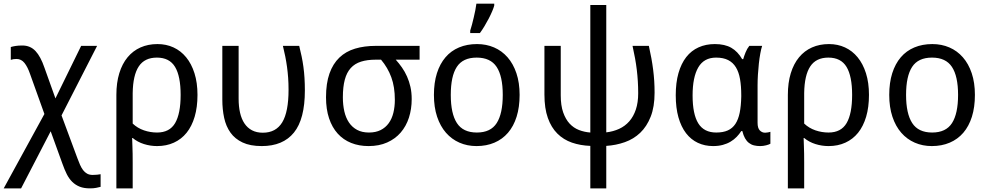

<svg xmlns="http://www.w3.org/2000/svg" viewBox="-30 -786 5386 1046"><path d="M91.8 -538.1Q113.8 -538.1 131.6 -530.5Q149.4 -522.9 163.6 -507.8Q177.7 -492.7 189.7 -470.2Q201.7 -447.8 211.9 -418L272 -250L412.1 -536.1H499L305.2 -157.2L392.1 77.1Q398.9 95.7 406 111.8Q413.1 127.9 422.4 140.4Q431.6 152.8 444.3 159.9Q457 167 475.1 167Q487.8 167 499 165.8Q510.3 164.6 518.1 163.1V231.9Q507.3 234.9 493.4 237.5Q479.5 240.2 460 240.2Q427.2 240.2 404.1 231Q380.9 221.7 363.5 204.6Q346.2 187.5 333.7 162.6Q321.3 137.7 310.1 106L246.1 -70.8L85 240.2H-9.8L211.9 -165L133.8 -382.8Q120.6 -421.4 103.3 -443.1Q85.9 -464.8 60.1 -464.8Q42.5 -464.8 28.8 -460V-529.8Q39.6 -533.2 54.7 -535.6Q69.8 -538.1 91.8 -538.1Z M1045.9 -269Q1045.9 -202.1 1030.5 -150.1Q1015.1 -98.1 986.6 -62.7Q958 -27.3 917.2 -8.8Q876.5 9.8 825.7 9.8Q789.1 9.8 754.2 -1.2Q719.2 -12.2 692.9 -34.2H689.9Q690.4 -13.2 691.4 9.3Q692.4 28.3 692.6 52Q692.9 75.7 692.9 98.1V240.2H604V-269Q604 -335.4 619.9 -387Q635.7 -438.5 665 -473.9Q694.3 -509.3 735.6 -527.6Q776.9 -545.9 828.1 -545.9Q875.5 -545.9 915.3 -527.6Q955.1 -509.3 984.1 -473.9Q1013.2 -438.5 1029.5 -387Q1045.9 -335.4 1045.9 -269ZM824.7 -472.2Q757.8 -472.2 726.1 -424.3Q694.3 -376.5 692.9 -278.8V-112.8Q719.2 -87.9 754.2 -75.9Q789.1 -64 825.7 -64Q894 -64 924.1 -115.5Q954.1 -167 954.1 -269Q954.1 -371.1 923.6 -421.6Q893.1 -472.2 824.7 -472.2Z M1396 9.8Q1333 9.8 1291.5 -9.8Q1250 -29.3 1225.6 -63.5Q1201.2 -97.7 1191.2 -143.8Q1181.2 -189.9 1181.2 -243.2V-536.1H1270V-248Q1270 -206.1 1277.8 -171.9Q1285.6 -137.7 1301.8 -113.5Q1317.9 -89.4 1342.8 -76.2Q1367.7 -63 1401.9 -63Q1473.1 -63 1507.6 -119.6Q1542 -176.3 1542 -296.9Q1542 -331.5 1539.8 -362.1Q1537.6 -392.6 1533.7 -421.1Q1529.8 -449.7 1524.2 -478Q1518.6 -506.3 1511.2 -536.1H1600.1Q1607.4 -506.3 1613.3 -478.5Q1619.1 -450.7 1623 -421.6Q1627 -392.6 1628.9 -361.1Q1630.9 -329.6 1630.9 -293Q1630.9 -137.2 1571.3 -63.7Q1511.7 9.8 1396 9.8Z M2212.9 -246.1Q2212.9 -191.9 2197.8 -145Q2182.6 -98.1 2152.8 -63.7Q2123 -29.3 2079.1 -9.8Q2035.2 9.8 1978 9.8Q1925.8 9.8 1883.1 -7.3Q1840.3 -24.4 1809.8 -58.1Q1779.3 -91.8 1762.7 -141.4Q1746.1 -190.9 1746.1 -255.9Q1746.1 -332 1764.9 -385.3Q1783.7 -438.5 1818.8 -472.2Q1854 -505.9 1904.3 -521Q1954.6 -536.1 2017.1 -536.1H2255.9V-460.9H2126Q2144 -440.9 2159.9 -418.2Q2175.8 -395.5 2187.5 -369.1Q2199.2 -342.8 2206.1 -312.5Q2212.9 -282.2 2212.9 -246.1ZM1837.9 -255.9Q1837.9 -214.4 1845.9 -179.2Q1854 -144 1871.3 -118.4Q1888.7 -92.8 1915.5 -78.4Q1942.4 -64 1980 -64Q2017.1 -64 2043.7 -77.4Q2070.3 -90.8 2087.6 -114.7Q2105 -138.7 2113 -171.4Q2121.1 -204.1 2121.1 -242.2Q2121.1 -312.5 2101.8 -365Q2082.5 -417.5 2045.9 -460.9H2017.1Q1970.7 -460.9 1936.8 -450.2Q1902.8 -439.5 1880.9 -415.3Q1858.9 -391.1 1848.4 -351.8Q1837.9 -312.5 1837.9 -255.9Z M2800.8 -269Q2800.8 -202.1 2784.4 -150.1Q2768.1 -98.1 2737.5 -62.7Q2707 -27.3 2663.6 -8.8Q2620.1 9.8 2565.9 9.8Q2515.6 9.8 2473.1 -8.8Q2430.7 -27.3 2399.7 -62.7Q2368.7 -98.1 2351.3 -150.1Q2334 -202.1 2334 -269Q2334 -335.4 2350.3 -387Q2366.7 -438.5 2397 -473.9Q2427.2 -509.3 2470.9 -527.6Q2514.6 -545.9 2568.8 -545.9Q2619.1 -545.9 2661.6 -527.6Q2704.1 -509.3 2735.1 -473.9Q2766.1 -438.5 2783.4 -387Q2800.8 -335.4 2800.8 -269ZM2425.8 -269Q2425.8 -167 2459.2 -115.5Q2492.7 -64 2567.9 -64Q2643.1 -64 2676 -115.5Q2709 -167 2709 -269Q2709 -371.1 2675.5 -421.6Q2642.1 -472.2 2566.9 -472.2Q2491.7 -472.2 2458.7 -421.6Q2425.8 -371.1 2425.8 -269ZM2531.7 -619.1Q2536.6 -633.8 2541.5 -652.6Q2546.4 -671.4 2551 -691.2Q2555.7 -710.9 2559.6 -730.5Q2563.5 -750 2565.4 -766.1H2662.6V-755.9Q2659.7 -744.1 2651.6 -725.1Q2643.6 -706.1 2632.6 -684.8Q2621.6 -663.6 2608.9 -642.6Q2596.2 -621.6 2584.5 -606H2531.7Z M3272.9 -758.8V-64.9Q3311 -69.3 3343 -84Q3375 -98.6 3398.2 -125Q3421.4 -151.4 3434.1 -189.5Q3446.8 -227.5 3446.8 -277.8Q3446.8 -312.5 3444.8 -343.8Q3442.9 -375 3439.2 -405.8Q3435.5 -436.5 3429.7 -468.5Q3423.8 -500.5 3416 -536.1H3504.9Q3512.7 -501 3518.6 -469Q3524.4 -437 3528.3 -406.2Q3532.2 -375.5 3534.2 -344.7Q3536.1 -314 3536.1 -280.8Q3536.1 -204.1 3514.9 -150.4Q3493.7 -96.7 3457.8 -62.5Q3421.9 -28.3 3374 -11.5Q3326.2 5.4 3272.9 8.8V240.2H3186V8.8Q3131.8 6.8 3085.9 -9Q3040 -24.9 3006.6 -58.1Q2973.1 -91.3 2954.6 -143.6Q2936 -195.8 2936 -271V-536.1H3024.9V-267.1Q3024.9 -211.4 3038.1 -173.8Q3051.3 -136.2 3073.2 -112.5Q3095.2 -88.9 3124.5 -77.6Q3153.8 -66.4 3186 -64V-758.8Z M3872.1 -64Q3909.2 -64 3934.8 -75.4Q3960.4 -86.9 3976.3 -110.8Q3992.2 -134.8 3999.8 -171.9Q4007.3 -209 4008.3 -259.8V-267.1Q4008.3 -316.4 4001.7 -354.7Q3995.1 -393.1 3979.2 -419.2Q3963.4 -445.3 3937 -458.7Q3910.6 -472.2 3871.1 -472.2Q3805.2 -472.2 3774.2 -418.9Q3743.2 -365.7 3743.2 -266.1Q3743.2 -164.1 3774.2 -114Q3805.2 -64 3872.1 -64ZM3855 9.8Q3809.6 9.8 3772 -7.8Q3734.4 -25.4 3707.5 -60.3Q3680.7 -95.2 3666 -147Q3651.4 -198.7 3651.4 -267.1Q3651.4 -335.9 3666.3 -387.9Q3681.2 -439.9 3708.7 -475.1Q3736.3 -510.3 3775.9 -528.1Q3815.4 -545.9 3864.3 -545.9Q3918.9 -545.9 3954.1 -525.6Q3989.3 -505.4 4013.2 -463.9H4019Q4023.9 -481 4032 -501Q4040 -521 4052.2 -536.1H4122.1Q4116.7 -520 4112.1 -494.6Q4107.4 -469.2 4104.2 -439.7Q4101.1 -410.2 4099.1 -379.4Q4097.2 -348.6 4097.2 -321.8V-117.2Q4097.2 -87.9 4109.4 -75.4Q4121.6 -63 4138.2 -63Q4145 -63 4154.1 -64.7Q4163.1 -66.4 4167 -67.9V-2.9Q4159.7 1.5 4143.8 5.6Q4127.9 9.8 4111.3 9.8Q4092.8 9.8 4077.4 5.9Q4062 2 4049.8 -7.6Q4037.6 -17.1 4028.8 -32.7Q4020 -48.3 4014.2 -71.8H4008.3Q3997.6 -55.2 3983.2 -40.3Q3968.8 -25.4 3950 -14.2Q3931.2 -2.9 3907.7 3.4Q3884.3 9.8 3855 9.8Z M4704.1 -269Q4704.1 -202.1 4688.7 -150.1Q4673.3 -98.1 4644.8 -62.7Q4616.2 -27.3 4575.4 -8.8Q4534.7 9.8 4483.9 9.8Q4447.3 9.8 4412.4 -1.2Q4377.4 -12.2 4351.1 -34.2H4348.1Q4348.6 -13.2 4349.6 9.3Q4350.6 28.3 4350.8 52Q4351.1 75.7 4351.1 98.1V240.2H4262.2V-269Q4262.2 -335.4 4278.1 -387Q4293.9 -438.5 4323.2 -473.9Q4352.5 -509.3 4393.8 -527.6Q4435.1 -545.9 4486.3 -545.9Q4533.7 -545.9 4573.5 -527.6Q4613.3 -509.3 4642.3 -473.9Q4671.4 -438.5 4687.7 -387Q4704.1 -335.4 4704.1 -269ZM4482.9 -472.2Q4416 -472.2 4384.3 -424.3Q4352.5 -376.5 4351.1 -278.8V-112.8Q4377.4 -87.9 4412.4 -75.9Q4447.3 -64 4483.9 -64Q4552.2 -64 4582.3 -115.5Q4612.3 -167 4612.3 -269Q4612.3 -371.1 4581.8 -421.6Q4551.3 -472.2 4482.9 -472.2Z M5281.2 -269Q5281.2 -202.1 5264.9 -150.1Q5248.5 -98.1 5218 -62.7Q5187.5 -27.3 5144 -8.8Q5100.6 9.8 5046.4 9.8Q4996.1 9.8 4953.6 -8.8Q4911.1 -27.3 4880.1 -62.7Q4849.1 -98.1 4831.8 -150.1Q4814.5 -202.1 4814.5 -269Q4814.5 -335.4 4830.8 -387Q4847.2 -438.5 4877.4 -473.9Q4907.7 -509.3 4951.4 -527.6Q4995.1 -545.9 5049.3 -545.9Q5099.6 -545.9 5142.1 -527.6Q5184.6 -509.3 5215.6 -473.9Q5246.6 -438.5 5263.9 -387Q5281.2 -335.4 5281.2 -269ZM4906.2 -269Q4906.2 -167 4939.7 -115.5Q4973.1 -64 5048.3 -64Q5123.5 -64 5156.5 -115.5Q5189.5 -167 5189.5 -269Q5189.5 -371.1 5156 -421.6Q5122.6 -472.2 5047.4 -472.2Q4972.2 -472.2 4939.2 -421.6Q4906.2 -371.1 4906.2 -269Z"/></svg>

Font: WenQuanYi Micro Hei
Style: Regular
Weight: 400
Foundry: Ascender Corporation
Version: Version 0.2.0-beta